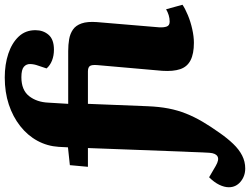

<svg xmlns="http://www.w3.org/2000/svg" viewBox="-200 -680 1052 808"><g transform="rotate(-90 326.0 -276.0)"><path d="M21 230Q-11 230 -34.5 210.5Q-58 191 -58 161Q-58 142 -47.5 120.5Q-37 99 -16 78L32 106Q58 121 71.5 113.5Q85 106 87 80Q88 65 88.5 52.5Q89 40 89.5 27.5Q90 15 90.5 0.5Q91 -14 92 -32L107 -432H28L35 -508L110 -516L112 -555Q115 -603 137.5 -644.5Q160 -686 199.5 -717Q239 -748 290.5 -765Q342 -782 404 -782Q459 -782 504 -767Q549 -752 576 -723.5Q603 -695 603 -653Q603 -620 583.5 -597.5Q564 -575 521 -575Q496 -575 475.5 -583Q455 -591 442 -606L454 -642Q460 -658 460.5 -674.5Q461 -691 449 -701.5Q437 -712 405 -712Q351 -712 325.5 -679.5Q300 -647 298 -598L293 -515H515Q542 -515 565 -511Q588 -507 605.5 -495Q623 -483 631.5 -458.5Q640 -434 637 -394L615 -132Q614 -112 618.5 -100Q623 -88 639 -88Q653 -88 666 -92Q679 -96 691 -103L710 -34Q694 -23 666.5 -11.5Q639 0 607.5 7Q576 14 550 14Q504 14 476.5 0Q449 -14 439 -43.5Q429 -73 432 -119L456 -392Q458 -416 452 -424Q446 -432 429 -432H293L283 -181Q281 -132 273.5 -93Q266 -54 252 -19Q238 16 218 50Q198 84 171 122Q148 155 124.5 179.5Q101 204 75.5 217Q50 230 21 230Z"/></g></svg>

Font: Literata ExtraBold
Style: Italic
Weight: 800
Italic angle: -2°
Designer: Latin by Veronika Burian and Jose Scaglione. Greek by Irene Vlachou. Cyrillic by Vera Evstafieva
Foundry: TypeTogether
Version: Version 3.002